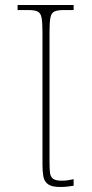

<svg xmlns="http://www.w3.org/2000/svg" viewBox="-20 -734 365 764"><path d="M219 10Q186 10 171 -1Q156 -12 152.5 -32Q149 -52 149 -79V-605Q149 -644 145.5 -663Q142 -682 130 -688Q118 -694 94 -694H50V-714H273V-694H235Q208 -694 196 -688Q184 -682 180.5 -663Q177 -644 177 -605V-94Q177 -67 178.5 -49.5Q180 -32 190 -23.5Q200 -15 226 -15Q241 -15 252 -17Q263 -19 273 -21V5Q260 7 248.5 8.5Q237 10 219 10Z"/></svg>

Font: Noto Serif Thin
Style: Regular
Weight: 100
Designer: Monotype Design Team
Foundry: Monotype Imaging Inc.
Version: Version 2.015